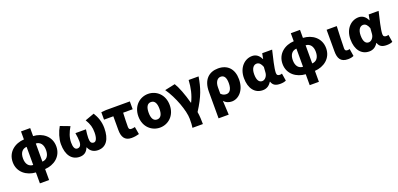

<svg xmlns="http://www.w3.org/2000/svg" viewBox="18 -1858 6636 3199"><g transform="rotate(-20 3336.0 -258.5)"><path d="M508 -446C584 -441 631 -386 631 -284C631 -183 583 -128 508 -124ZM345 -124C269 -128 222 -183 222 -284C222 -386 269 -441 345 -446ZM508 -719H345V-577C186 -569 40 -466 40 -284C40 -103 186 -1 345 8V202H508V8C667 -1 813 -103 813 -284C813 -466 668 -569 508 -577Z M1123 14C1191 14 1247 -14 1279 -95H1283C1315 -14 1381 14 1449 14C1592 14 1669 -101 1669 -297C1669 -413 1634 -501 1584 -583L1421 -524C1475 -434 1491 -374 1491 -285C1491 -185 1464 -130 1425 -130C1380 -130 1360 -156 1360 -231C1360 -285 1366 -315 1374 -382H1187C1197 -315 1203 -285 1203 -231C1203 -164 1179 -130 1132 -130C1084 -130 1066 -182 1066 -258C1066 -348 1096 -428 1150 -520L983 -583C934 -501 897 -383 897 -293C897 -95 984 14 1123 14Z M2041 14C2093 14 2137 5 2176 -6L2153 -139C2127 -132 2109 -130 2088 -130C2062 -130 2044 -141 2044 -180C2044 -242 2046 -335 2051 -430H2220V-569H1797L1712 -562V-430H1877V-187C1877 -67 1918 14 2041 14Z M2546 14C2691 14 2824 -96 2824 -284C2824 -473 2691 -583 2546 -583C2401 -583 2268 -473 2268 -284C2268 -96 2401 14 2546 14ZM2546 -130C2479 -130 2450 -190 2450 -284C2450 -379 2479 -439 2546 -439C2613 -439 2642 -379 2642 -284C2642 -190 2613 -130 2546 -130Z M3050 202H3235C3235 138 3232 56 3220 -16C3367 -246 3406 -375 3439 -569H3263C3255 -434 3229 -315 3173 -201H3168C3126 -360 3068 -509 3021 -583L2838 -544C2962 -370 3059 -95 3059 44C3059 124 3057 155 3050 202Z M3513 202H3693C3689 120 3685 38 3680 -48C3719 -1 3773 14 3820 14C3940 14 4056 -98 4056 -294C4056 -477 3954 -583 3788 -583C3630 -583 3513 -487 3513 -270ZM3777 -132C3745 -132 3713 -139 3680 -174V-287C3680 -378 3722 -438 3781 -438C3843 -438 3874 -391 3874 -291C3874 -177 3829 -132 3777 -132Z M4368 14C4434 14 4485 -16 4523 -78H4528C4550 -10 4598 14 4679 14C4726 14 4760 5 4781 -6L4760 -137C4747 -132 4734 -130 4723 -130C4691 -130 4668 -142 4668 -181C4668 -265 4713 -439 4743 -569H4567L4549 -474H4545C4508 -551 4454 -583 4391 -583C4259 -583 4139 -471 4139 -282C4139 -98 4229 14 4368 14ZM4411 -132C4356 -132 4321 -177 4321 -285C4321 -394 4370 -438 4418 -438C4464 -438 4493 -404 4515 -345L4508 -248C4504 -183 4458 -132 4411 -132Z M5292 -446C5368 -441 5415 -386 5415 -284C5415 -183 5367 -128 5292 -124ZM5129 -124C5053 -128 5006 -183 5006 -284C5006 -386 5053 -441 5129 -446ZM5292 -719H5129V-577C4970 -569 4824 -466 4824 -284C4824 -103 4970 -1 5129 8V202H5292V8C5451 -1 5597 -103 5597 -284C5597 -466 5452 -569 5292 -577Z M5878 14C5928 14 5956 5 5981 -6L5960 -137C5949 -132 5934 -130 5925 -130C5892 -130 5876 -141 5876 -178C5876 -269 5884 -438 5889 -569H5709V-185C5709 -66 5746 14 5878 14Z M6256 14C6322 14 6373 -16 6411 -78H6416C6438 -10 6486 14 6567 14C6614 14 6648 5 6669 -6L6648 -137C6635 -132 6622 -130 6611 -130C6579 -130 6556 -142 6556 -181C6556 -265 6601 -439 6631 -569H6455L6437 -474H6433C6396 -551 6342 -583 6279 -583C6147 -583 6027 -471 6027 -282C6027 -98 6117 14 6256 14ZM6299 -132C6244 -132 6209 -177 6209 -285C6209 -394 6258 -438 6306 -438C6352 -438 6381 -404 6403 -345L6396 -248C6392 -183 6346 -132 6299 -132Z"/></g></svg>

Font: Noto Sans T Chinese Black
Style: Bold
Weight: 900
Designer: Ryoko NISHIZUKA (kana & ideographs); Paul D. Hunt (Latin, Greek & Cyrillic); Wenlong ZHANG (bopomofo); Sandoll Communica
Foundry: Adobe Systems Incorporated
Version: Version 1.000;PS 1;hotconv 1.0.78;makeotf.lib2.5.61930